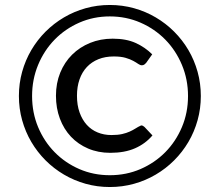

<svg xmlns="http://www.w3.org/2000/svg" viewBox="-20 -745 870 772"><path d="M547 -240.5Q551 -241 554.8 -239Q558.5 -237 561 -234.5L593 -200.5Q564.5 -167 523 -148.8Q481.5 -130.5 423.5 -130.5Q374.5 -130.5 334.2 -147.8Q294 -165 265.2 -195.5Q236.5 -226 220.8 -268Q205 -310 205 -360Q205 -410.5 222.2 -452.8Q239.5 -495 270 -525.2Q300.5 -555.5 342.2 -572.5Q384 -589.5 433 -589.5Q487.5 -589.5 525.5 -572.2Q563.5 -555 592 -526.5L567.5 -492Q565 -489 560.8 -485.8Q556.5 -482.5 550.5 -482.5Q543.5 -482.5 535.8 -488Q528 -493.5 515.8 -500.2Q503.5 -507 484.8 -512.5Q466 -518 437.5 -518Q403 -518 375.8 -507Q348.5 -496 329.2 -475.5Q310 -455 299.8 -425.8Q289.5 -396.5 289.5 -360Q289.5 -322 300 -292.8Q310.5 -263.5 328.8 -243.2Q347 -223 372.5 -212.5Q398 -202 428 -202Q453.5 -202 471 -206Q488.5 -210 501.2 -215.8Q514 -221.5 524.5 -228.2Q535 -235 547 -240.5ZM56 -359Q56 -409.5 69 -456.2Q82 -503 106 -543.8Q130 -584.5 163.2 -617.8Q196.5 -651 237.2 -675Q278 -699 324.5 -712Q371 -725 421.5 -725Q472 -725 518.8 -712Q565.5 -699 606.2 -675Q647 -651 680.2 -617.8Q713.5 -584.5 737.5 -543.8Q761.5 -503 774.5 -456.2Q787.5 -409.5 787.5 -359Q787.5 -308.5 774.5 -261.8Q761.5 -215 737.5 -174.2Q713.5 -133.5 680.2 -100.2Q647 -67 606.2 -43Q565.5 -19 518.8 -6Q472 7 421.5 7Q371 7 324.5 -6Q278 -19 237.2 -43Q196.5 -67 163.2 -100.2Q130 -133.5 106 -174.2Q82 -215 69 -261.8Q56 -308.5 56 -359ZM109 -359Q109 -292 133.2 -234Q157.5 -176 199.8 -133Q242 -90 299 -65.2Q356 -40.5 421.5 -40.5Q487.5 -40.5 544.8 -65.2Q602 -90 644.5 -133Q687 -176 711.5 -234Q736 -292 736 -359Q736 -425.5 711.5 -484Q687 -542.5 644.5 -585.8Q602 -629 544.8 -654Q487.5 -679 421.5 -679Q356 -679 299 -654Q242 -629 199.8 -585.8Q157.5 -542.5 133.2 -484Q109 -425.5 109 -359Z"/></svg>

Font: Lato Medium
Style: Italic
Weight: 500
Italic angle: -7°
Designer: Lukasz Dziedzic
Foundry: tyPoland Lukasz Dziedzic
Version: Version 2.006; 2014-01-15